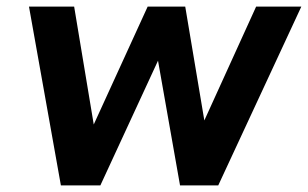

<svg xmlns="http://www.w3.org/2000/svg" viewBox="-20 -559 929 579"><path d="M282.7 0 456.5 -376 522.9 0H638.2L888.7 -539.1H752.4L596.2 -195.8L538.6 -539.1H425.3L262.7 -183.6L203.6 -539.1H67.4L163.6 0Z"/></svg>

Font: Winston SemiBold
Style: Italic
Weight: 600
Italic angle: -8.13011°
Designer: Vernon Adams, Kim Jin-seong, David Berlow, Cristiano Sobral
Foundry: The Winston Project Authors
Version: Version 3.004